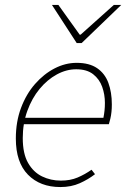

<svg xmlns="http://www.w3.org/2000/svg" viewBox="-20 -744 510 776"><path d="M224 12Q142 12 93 -38Q44 -88 44 -184Q44 -252 65 -308Q86 -364 121.5 -404.5Q157 -445 200.5 -467.5Q244 -490 290 -490Q341 -490 372.5 -468.5Q404 -447 418 -409Q432 -371 432 -322Q432 -306 430.5 -291.5Q429 -277 426 -264.5Q423 -252 420 -242H68L74 -268H398Q401 -283 402.5 -297.5Q404 -312 404 -328Q404 -362 393 -393Q382 -424 356.5 -444Q331 -464 288 -464Q248 -464 209.5 -443Q171 -422 140 -384.5Q109 -347 90.5 -296Q72 -245 72 -186Q72 -123 93.5 -85.5Q115 -48 150 -31Q185 -14 226 -14Q264 -14 293.5 -26.5Q323 -39 350 -58L364 -40Q337 -19 302.5 -3.5Q268 12 224 12ZM290 -570 190 -724H216L302 -604H306L440 -724H470L310 -570Z"/></svg>

Font: Source Sans 3 VF
Style: Italic
Weight: 200
Italic angle: -11°
Designer: Paul D. Hunt
Foundry: Adobe Systems Incorporated
Version: Version 3.042;hotconv 1.0.118;makeotfexe 2.5.65603